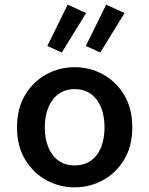

<svg xmlns="http://www.w3.org/2000/svg" viewBox="-20 -791 640 823"><path d="M300 12Q235 12 179 -18.5Q123 -49 88 -106.5Q53 -164 53 -245Q53 -327 88 -384.5Q123 -442 179 -472.5Q235 -503 300 -503Q365 -503 421 -472.5Q477 -442 512 -384.5Q547 -327 547 -245Q547 -164 512 -106.5Q477 -49 421 -18.5Q365 12 300 12ZM300 -82Q340 -82 369 -102Q398 -122 413 -159Q428 -196 428 -245Q428 -294 413 -331Q398 -368 369 -388.5Q340 -409 300 -409Q260 -409 231.5 -388.5Q203 -368 187.5 -331Q172 -294 172 -245Q172 -196 187.5 -159Q203 -122 231.5 -102Q260 -82 300 -82ZM245 -566 183 -594 270 -771 349 -735ZM410 -566 348 -594 435 -771 514 -735Z"/></svg>

Font: Source Code Pro ExtraLight SemiBold
Style: Regular
Weight: 600
Monospace: yes
Version: Version 1.018;hotconv 1.0.116;makeotfexe 2.5.65601